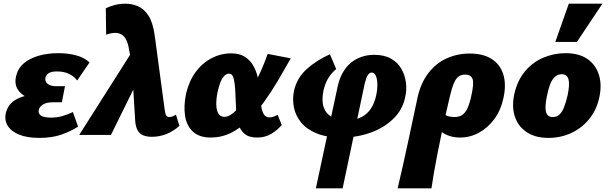

<svg xmlns="http://www.w3.org/2000/svg" viewBox="-20 -731 3295 1040"><path d="M193 16Q127 16 83 -2Q39 -20 20.5 -52Q2 -84 13 -124Q28 -178 86.5 -201.5Q145 -225 226 -225L219 -185Q170 -185 131.5 -201.5Q93 -218 75 -248.5Q57 -279 68 -322Q78 -362 109.5 -388.5Q141 -415 189 -429Q237 -443 296 -443Q349 -443 393 -431Q437 -419 465 -393L398 -295Q383 -316 355.5 -330Q328 -344 289 -344Q257 -344 243 -334Q229 -324 226 -310Q224 -296 230 -286Q236 -276 250 -270Q264 -264 285 -264H332L315 -177H268Q232 -177 213 -165Q194 -153 190 -136Q186 -116 201.5 -105Q217 -94 257 -94Q288 -94 315 -101.5Q342 -109 375 -124L403 -45Q364 -20 313 -2Q262 16 193 16Z M802 10Q777 10 757 2.5Q737 -5 725.5 -25Q714 -45 712 -81L694 -378L676 -479Q667 -518 650 -535Q633 -552 605 -553Q595 -553 581.5 -550.5Q568 -548 555 -543L553 -686Q573 -696 600 -703.5Q627 -711 660 -711Q695 -711 727.5 -697Q760 -683 784 -646.5Q808 -610 818 -539L873 -130Q876 -110 882 -103.5Q888 -97 897 -97Q904 -97 913.5 -100Q923 -103 933 -110L952 -49Q919 -20 881.5 -5Q844 10 802 10ZM409 0 720 -490 744 -331 581 0Z M1121 14Q1060 14 1025.5 -17.5Q991 -49 982.5 -103Q974 -157 988 -224Q1004 -292 1039.5 -340.5Q1075 -389 1125.5 -415.5Q1176 -442 1233 -442Q1276 -442 1305 -424Q1334 -406 1351 -377Q1368 -348 1376 -313Q1384 -278 1387 -243Q1390 -202 1393.5 -168Q1397 -134 1407.5 -114.5Q1418 -95 1441 -95Q1449 -95 1459.5 -98.5Q1470 -102 1484 -109L1506 -54Q1485 -28 1451 -7Q1417 14 1373 14Q1329 14 1305.5 -5.5Q1282 -25 1272 -56.5Q1262 -88 1259.5 -126Q1257 -164 1256 -200Q1255 -239 1252 -268.5Q1249 -298 1242.5 -315Q1236 -332 1220 -332Q1206 -332 1193.5 -318.5Q1181 -305 1172.5 -281.5Q1164 -258 1158 -230Q1151 -195 1151.5 -165Q1152 -135 1162.5 -116.5Q1173 -98 1196 -98Q1219 -98 1245 -120.5Q1271 -143 1298.5 -179.5Q1326 -216 1351 -261.5Q1376 -307 1396 -353Q1416 -399 1430 -439L1555 -415Q1522 -356 1486 -295Q1450 -234 1410 -178.5Q1370 -123 1325.5 -79.5Q1281 -36 1230.5 -11Q1180 14 1121 14Z M1691 289 1808 -258Q1817 -302 1835.5 -335.5Q1854 -369 1880 -390.5Q1906 -412 1938 -423Q1970 -434 2008 -434Q2062 -434 2098.5 -413Q2135 -392 2154.5 -357.5Q2174 -323 2179 -282Q2184 -241 2174 -202Q2160 -135 2109.5 -86.5Q2059 -38 1986 -12Q1913 14 1830 14Q1751 14 1696.5 -8Q1642 -30 1611.5 -67Q1581 -104 1572 -149.5Q1563 -195 1573 -241Q1589 -310 1641.5 -357Q1694 -404 1767 -437L1801 -357Q1778 -338 1760 -310.5Q1742 -283 1732 -240Q1721 -185 1733.5 -149.5Q1746 -114 1778.5 -97Q1811 -80 1856 -80Q1906 -80 1938.5 -97Q1971 -114 1990.5 -145Q2010 -176 2018 -216Q2025 -250 2024 -278Q2023 -306 2015 -322Q2007 -338 1993 -338Q1984 -338 1976 -329Q1968 -320 1963.5 -306Q1959 -292 1955 -276L1836 289Z M2134 289Q2149 225 2162 167.5Q2175 110 2187 53.5Q2199 -3 2212.5 -65.5Q2226 -128 2242 -204Q2260 -283 2301 -336Q2342 -389 2400 -415Q2458 -441 2524 -441Q2598 -441 2644 -411Q2690 -381 2706.5 -327Q2723 -273 2707 -200Q2693 -134 2657.5 -86Q2622 -38 2574 -12Q2526 14 2472 14Q2443 14 2417 6Q2391 -2 2372.5 -16Q2354 -30 2349 -48L2382 -117Q2394 -105 2410 -101Q2426 -97 2441 -97Q2467 -97 2484 -108.5Q2501 -120 2513 -146.5Q2525 -173 2534 -217Q2548 -280 2539.5 -303.5Q2531 -327 2499 -327Q2480 -327 2465.5 -317.5Q2451 -308 2439.5 -282.5Q2428 -257 2417 -210Q2405 -160 2393 -105.5Q2381 -51 2369.5 3.5Q2358 58 2348 110Q2338 162 2330 207.5Q2322 253 2317 289Z M2951 16Q2878 16 2831 -16.5Q2784 -49 2767.5 -103.5Q2751 -158 2767 -227Q2785 -300 2826.5 -348Q2868 -396 2925 -419.5Q2982 -443 3043 -443Q3117 -443 3162.5 -411Q3208 -379 3224.5 -324.5Q3241 -270 3226 -202Q3211 -134 3170.5 -85Q3130 -36 3073 -10Q3016 16 2951 16ZM2974 -97Q2996 -97 3010.5 -110.5Q3025 -124 3035.5 -151Q3046 -178 3055 -217Q3067 -276 3059 -302.5Q3051 -329 3023 -329Q3003 -329 2987.5 -316.5Q2972 -304 2961.5 -278Q2951 -252 2942 -209Q2930 -149 2938 -123Q2946 -97 2974 -97ZM2988 -504 3061 -711H3243L3105 -504Z"/></svg>

Font: Ysabeau Black
Style: Italic
Weight: 900
Italic angle: -12°
Version: Version 2.000;gftools[0.9.27.dev2+g8671c4b]